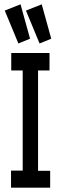

<svg xmlns="http://www.w3.org/2000/svg" viewBox="-20 -868 290 888"><path d="M31 0V-79H85V-542H32V-623H209V-542H156V-78H212V0ZM65 -667 2 -819 75 -848 119 -689ZM163 -667 100 -819 173 -848 217 -689Z"/></svg>

Font: Inconsolata UltraCondensed Bold
Style: Regular
Weight: 700
Width: 1
Monospace: yes
Designer: Raph Levien, Cyreal, Brenton Simpson
Foundry: Raph Levien, Cyreal, Google
Version: Version 3.001; ttfautohint (v1.8.2.53-6de2)